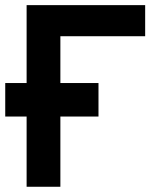

<svg xmlns="http://www.w3.org/2000/svg" viewBox="-22 -713 628 733"><path d="M-2 -268.1V-396H354V-268.1ZM79.6 0V-693.4H208.5V0ZM79.6 -574.7V-693.4H532.2V-574.7Z"/></svg>

Font: Cascadia Mono
Style: Regular
Weight: 400
Monospace: yes
Designer: Aaron Bell
Foundry: Saja Typeworks
Version: Version 2102.003